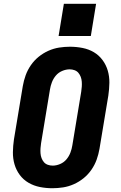

<svg xmlns="http://www.w3.org/2000/svg" viewBox="-20 -991 640 1019"><path d="M258 8Q224 8 191.5 1.5Q159 -5 131.5 -21Q104 -37 85 -62.5Q66 -88 57 -119Q48 -150 48.5 -183.5Q49 -217 54 -251L101 -534Q106 -563 116 -591Q126 -619 143.5 -644.5Q161 -670 185 -689.5Q209 -709 237 -721.5Q265 -734 294 -738.5Q323 -743 351 -743Q385 -743 418 -736.5Q451 -730 478 -714Q505 -698 524 -672.5Q543 -647 552 -616Q561 -585 560.5 -551.5Q560 -518 555 -484L508 -201Q503 -172 493 -144Q483 -116 465.5 -90.5Q448 -65 424 -45.5Q400 -26 372 -13.5Q344 -1 315 3.5Q286 8 258 8ZM260 -112Q279 -112 299 -120.5Q319 -129 332.5 -145Q346 -161 353.5 -180.5Q361 -200 364 -220L411 -504Q413 -517 414 -530.5Q415 -544 414 -557.5Q413 -571 408.5 -583Q404 -595 396 -604.5Q388 -614 375.5 -618.5Q363 -623 350 -623Q330 -623 310 -614.5Q290 -606 276.5 -590Q263 -574 255.5 -554.5Q248 -535 245 -515L198 -231Q196 -218 195 -204.5Q194 -191 195 -177.5Q196 -164 200.5 -152Q205 -140 213 -130.5Q221 -121 233.5 -116.5Q246 -112 260 -112ZM291 -800 319 -971H490L462 -800Z"/></svg>

Font: Iosevka SS04 Heavy Extended
Style: Italic
Weight: 900
Width: 7
Italic angle: -9°
Monospace: yes
Designer: Belleve Invis
Foundry: Belleve Invis
Version: Version 19.0.0; ttfautohint (v1.8.4)